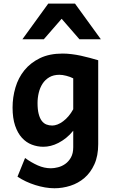

<svg xmlns="http://www.w3.org/2000/svg" viewBox="-20 -801 619 1051"><path d="M380.9 -372.1Q363.8 -380.9 342.8 -386.2Q321.8 -391.6 305.2 -391.6Q272.9 -391.6 250 -378.2Q227.1 -364.7 212.9 -342.8Q198.7 -320.8 192.1 -293Q185.5 -265.1 185.5 -236.8Q185.5 -201.2 191.7 -177.5Q197.8 -153.8 208.5 -139.6Q219.2 -125.5 233.9 -119.6Q248.5 -113.8 266.1 -113.8Q279.3 -113.8 294.7 -119.6Q310.1 -125.5 325.4 -137Q340.8 -148.4 355 -165Q369.1 -181.6 380.9 -203.1ZM517.6 -12.2Q517.6 52.2 496.8 98.1Q476.1 144 442.1 173.1Q408.2 202.1 365.2 215.8Q322.3 229.5 278.3 229.5Q252.9 229.5 226.1 224.9Q199.2 220.2 172.9 211.9Q146.5 203.6 121.6 191.9Q96.7 180.2 75.7 166L117.2 64Q151.9 88.9 187 104.5Q222.2 120.1 258.8 120.1Q276.4 120.1 297.6 114.7Q318.8 109.4 337.4 96.2Q356 83 368.4 60.8Q380.9 38.6 380.9 4.9V-85.4Q362.3 -62.5 341.8 -46.1Q321.3 -29.8 300 -18.8Q278.8 -7.8 257.8 -2.7Q236.8 2.4 217.3 2.4Q184.6 2.4 154.1 -9.3Q123.5 -21 100.1 -46.6Q76.7 -72.3 62.7 -113.3Q48.8 -154.3 48.8 -212.4Q48.8 -268.6 64.5 -321.8Q80.1 -375 113.5 -416.3Q147 -457.5 198.7 -482.7Q250.5 -507.8 322.8 -507.8Q346.7 -507.8 372.1 -504.6Q397.5 -501.5 422.6 -496.1Q447.8 -490.7 471.9 -484.1Q496.1 -477.5 517.6 -471.2ZM415 -585.9 317.4 -698.2 219.7 -585.9H102.5L244.1 -781.2H390.6L532.2 -585.9Z"/></svg>

Font: Andika New Basic
Style: Bold
Weight: 700
Designer: Victor Gaultney, Annie Olsen, Pablo Ugerman
Foundry: SIL International
Version: Version 5.500; ttfautohint (v1.8.3)